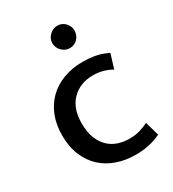

<svg xmlns="http://www.w3.org/2000/svg" viewBox="-170 -775 790 878"><g transform="rotate(-30 225.0 -335.5)"><path d="M299 -68Q331 -68 355.5 -75.5Q380 -83 400 -93L421 -19Q396 -6 362 2Q328 10 288 10Q236 10 190.5 -5.5Q145 -21 111.5 -51.5Q78 -82 58.5 -128Q39 -174 39 -235Q39 -291 57 -336.5Q75 -382 108 -414Q141 -446 187 -463Q233 -480 288 -480Q319 -480 350 -475Q381 -470 419 -452L396 -377Q350 -403 299 -403Q230 -403 187 -360Q144 -317 144 -238Q144 -190 157.5 -157.5Q171 -125 193 -105Q215 -85 242.5 -76.5Q270 -68 299 -68ZM211 -623Q211 -646 229 -663.5Q247 -681 270 -681Q295 -681 311.5 -663.5Q328 -646 328 -623Q328 -598 311.5 -580.5Q295 -563 270 -563Q247 -563 229 -580.5Q211 -598 211 -623Z"/></g></svg>

Font: Mukta Medium
Style: Regular
Weight: 500
Designer: Girish Dalvi and Yashodeep Gholap
Foundry: Ek Type
Version: Version 2.538;PS 1.002;hotconv 16.6.51;makeotf.lib2.5.65220;